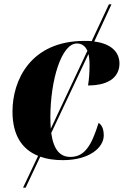

<svg xmlns="http://www.w3.org/2000/svg" viewBox="-20 -734 575 892"><path d="M87 138H99L167 -6C198 5 233 10 272 10C395 10 462 -48 462 -105C462 -139 450 -156 438 -163C406 -61 375 -5 307 -5C260 -5 229 -37 218 -116L391 -483C394 -470 396 -453 396 -432C396 -397 394 -367 389 -337C497 -337 535 -385 535 -439C535 -490 499 -531 418 -541L498 -714H486L406 -543C396 -544 385 -544 373 -544C121 -544 38 -360 38 -216C38 -105 83 -40 157 -10ZM214 -189C214 -363 266 -532 337 -532C357 -532 375 -523 386 -498L216 -136C215 -152 214 -170 214 -189Z"/></svg>

Font: Noto Serif Display SemiCondensed Black
Style: Italic
Weight: 900
Width: 4
Italic angle: -12°
Designer: Monotype Design Team
Foundry: Monotype Imaging Inc.
Version: Version 2.009